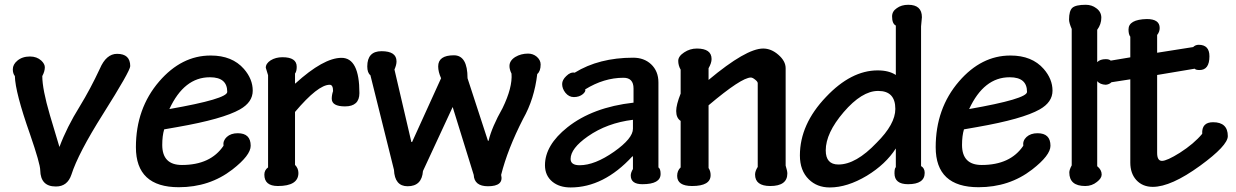

<svg xmlns="http://www.w3.org/2000/svg" viewBox="-20 -787 5248 815"><path d="M216.4 4.6Q152.3 4.6 150.8 -64.1Q150.8 -91.3 107.2 -217.9Q44.6 -395.4 43.1 -464.1Q34.4 -474.9 34.4 -492.8Q34.4 -513.3 53.3 -529.2Q74.4 -547.2 107.2 -547.2Q136.4 -547.2 155.4 -529.7Q170.3 -515.4 170.3 -501.5Q170.3 -484.1 159.5 -464.1Q159.5 -408.7 191.8 -298.5L232.3 -163.1Q263.6 -247.2 318.5 -335.4Q363.6 -409.2 403.6 -494.9Q430.8 -558.5 476.9 -558.5Q532.8 -558.5 532.8 -506.2Q532.8 -486.2 417.4 -303.1Q311.8 -135.9 283.1 -45.6Q266.2 4.6 217.9 4.6Z M874.9 -551.3Q965.6 -551.3 1015.4 -494.4Q1052.8 -451.3 1052.8 -402.1Q1052.8 -353.3 998.5 -322.6Q926.2 -281.5 732.8 -247.7L676.9 -237.9Q668.7 -210.3 668.7 -171.8Q668.7 -86.7 752.3 -86.7Q873.8 -86.7 928.7 -168.2Q925.6 -189.7 942.6 -205.6Q960 -221.5 989.2 -221.5Q1044.1 -221.5 1044.1 -168.2Q1044.1 -127.7 966.2 -67.2Q869.2 7.7 739 7.7Q556.9 7.7 556.9 -162.1Q556.9 -326.7 655.9 -441.5Q750.8 -551.3 873.8 -551.3ZM870.3 -459Q761.5 -459 699 -324.1Q944.6 -367.2 944.6 -396.9Q944.6 -459 871.8 -459Z M1117.9 -467.7 1108.2 -499.5Q1108.2 -517.4 1128.7 -530.8Q1150.3 -544.1 1179 -544.1Q1239.5 -544.1 1239.5 -503.6Q1239.5 -483.6 1232.3 -474.9V-432.3H1233.3Q1353.3 -541.5 1429.7 -541.5Q1505.6 -541.5 1505.6 -391.8Q1505.6 -335.4 1444.6 -335.4Q1388.2 -335.4 1388.2 -368.2Q1388.2 -383.6 1393.8 -400.5Q1393.8 -427.2 1379.5 -427.2Q1329.7 -427.2 1232.3 -311.8V-87.2Q1246.7 -72.3 1246.7 -52.8Q1246.7 2.6 1159.5 2.6Q1102.1 2.6 1102.1 -45.6Q1102.1 -65.1 1117.9 -76.4Z M1663.1 -525.6Q1663.1 -511.8 1654.4 -491.8L1726.2 -184.1H1729.2L1852.3 -454.9Q1840 -482.1 1840 -505.1Q1840 -552.3 1906.7 -552.3Q1964.6 -552.3 1964.6 -454.9L2051.3 -189.2H2053.8Q2067.7 -247.7 2113.3 -328.2Q2155.9 -415.9 2151.3 -474.4Q2142.6 -491.8 2142.6 -506.7Q2142.6 -529.7 2167.2 -545.1Q2191.3 -559.5 2221.5 -559.5Q2242.6 -559.5 2258.5 -546.2Q2274.9 -531.8 2274.9 -513.3Q2274.9 -484.6 2260.5 -472.8Q2248.2 -366.7 2200.5 -282.6Q2134.4 -153.3 2107.2 -44.6Q2119 3.6 2051.3 3.6Q1993.3 3.6 1990.8 -44.6L1901.5 -332.8L1775.4 -61Q1770.8 3.6 1710.3 3.6Q1655.4 3.6 1652.3 -66.2L1552.3 -467.7Q1539 -477.9 1539 -505.1Q1539 -569.7 1599.5 -569.7Q1663.1 -569.7 1663.1 -526.7Z M2669.2 -411.3Q2669.2 -456.9 2626.7 -456.9Q2543.6 -456.9 2464.1 -407.7Q2467.2 -399 2454.4 -387.7Q2439 -374.9 2415.9 -374.9Q2394.9 -374.9 2380 -393.3Q2366.2 -410.8 2366.2 -430.3Q2366.2 -447.7 2383.6 -464.1Q2401.5 -482.1 2419.5 -478.5Q2522.6 -542.1 2667.7 -542.1Q2713.8 -542.1 2743.6 -514.4Q2774.9 -485.1 2774.9 -436.9V-76.4Q2784.1 -70.3 2784.1 -48.7Q2784.1 -5.1 2706.7 -5.1Q2657.4 -5.1 2657.4 -42.1Q2657.4 -53.8 2666.7 -69.7V-123.1H2664.1Q2542.6 8.7 2402.1 8.7Q2354.9 8.7 2325.1 -15.4Q2293.3 -41.5 2293.3 -85.6Q2293.3 -170.8 2388.7 -246.7Q2495.9 -331.8 2669.2 -351.3ZM2666.7 -278.5Q2556.9 -265.1 2475.4 -208.2Q2402.1 -156.9 2402.1 -112.3Q2402.1 -85.6 2440.5 -85.6Q2504.6 -85.6 2586.7 -143.1Q2666.7 -199.5 2666.7 -240.5Z M2987.7 -73.8Q2996.4 -61 2996.4 -43.6Q2996.4 2.6 2917.9 2.6Q2854.4 2.6 2854.4 -40.5Q2854.4 -62.6 2869.2 -76.4V-273.8Q2850.3 -286.2 2850.3 -315.9Q2850.3 -342.1 2869.2 -389.7V-491.3Q2859 -509.2 2859 -528.7Q2859 -548.2 2884.1 -564.6Q2908.7 -581 2937.9 -581Q3000.5 -581 3000.5 -536.4Q3000.5 -519.5 2987.7 -497.4V-447.7Q3147.2 -581 3219.5 -581Q3253.8 -581 3284.1 -554.4Q3314.9 -527.7 3314.9 -497.4V-84.1Q3322.1 -61 3322.1 -50.8Q3322.1 2.6 3249.7 2.6Q3185.1 2.6 3185.1 -46.2Q3185.1 -60.5 3196.4 -78.5V-433.8Q3196.4 -440.5 3185.1 -449.2Q3174.4 -457.9 3167.2 -457.9Q3127.2 -457.9 2987.7 -340Z M3782.6 -678.5Q3766.7 -686.2 3766.7 -717.4Q3766.7 -739 3786.7 -752.3Q3806.2 -766.7 3835.4 -766.7Q3893.3 -766.7 3893.3 -713.8L3889.7 -674.9V-82.1Q3905.1 -73.3 3905.1 -53.3Q3905.1 -5.1 3834.4 -5.1Q3776.9 -5.1 3776.9 -51.3Q3776.9 -72.8 3782.6 -77.4V-156.9Q3739.5 -89.7 3659.5 -41Q3576.4 8.7 3502.1 8.7Q3448.2 8.7 3413.3 -25.6Q3375.4 -62.6 3375.4 -127.2Q3375.4 -259.5 3486.2 -375.4Q3592.8 -488.2 3705.6 -488.2Q3753.3 -488.2 3782.6 -468.7ZM3707.2 -401Q3638.5 -401 3561 -310.8Q3485.1 -222.1 3485.1 -148.7Q3485.1 -88.7 3539 -88.7Q3613.3 -88.7 3701 -181Q3780.5 -260 3780.5 -324.6Q3780.5 -401 3708.2 -401Z M4269.7 -551.3Q4360.5 -551.3 4410.3 -494.4Q4447.7 -451.3 4447.7 -402.1Q4447.7 -353.3 4393.3 -322.6Q4321 -281.5 4127.7 -247.7L4071.8 -237.9Q4063.6 -210.3 4063.6 -171.8Q4063.6 -86.7 4147.2 -86.7Q4268.7 -86.7 4323.6 -168.2Q4320.5 -189.7 4337.4 -205.6Q4354.9 -221.5 4384.1 -221.5Q4439 -221.5 4439 -168.2Q4439 -127.7 4361 -67.2Q4264.1 7.7 4133.8 7.7Q3951.8 7.7 3951.8 -162.1Q3951.8 -326.7 4050.8 -441.5Q4145.6 -551.3 4268.7 -551.3ZM4265.1 -459Q4156.4 -459 4093.8 -324.1Q4339.5 -367.2 4339.5 -396.9Q4339.5 -459 4266.7 -459Z M4529.2 -664.1Q4517.9 -690.3 4517.9 -703.6Q4517.9 -741 4531.8 -753.8Q4546.2 -766.7 4588.7 -766.7Q4614.4 -766.7 4633.3 -752.3Q4654.9 -736.9 4654.9 -711.8Q4654.9 -684.1 4637.4 -660.5V-81.5Q4656.4 -66.2 4656.4 -46.2Q4656.4 -30.3 4636.4 -14.9Q4614.9 2.6 4586.7 2.6Q4519 2.6 4519 -54.9Q4519 -66.2 4529.2 -85.1Z M4777.9 -631.3Q4770.3 -640.5 4770.3 -662.1Q4770.3 -704.1 4847.7 -706.2Q4902.6 -706.2 4902.6 -668.2Q4902.6 -651.8 4891.8 -638.5V-563.1L5044.6 -587.2Q5054.4 -596.9 5068.2 -596.9Q5113.8 -596.9 5113.8 -548.2Q5113.8 -489.7 5071.8 -489.7Q5055.4 -489.7 5051.3 -495.4L4891.8 -468.7V-137.9Q4891.8 -104.1 4912.3 -104.1Q4933.3 -104.1 4988.2 -138.5Q5048.2 -176.9 5083.1 -219Q5080.5 -268.2 5129.2 -268.2Q5191.8 -268.2 5191.8 -209.2Q5191.8 -169.2 5074.4 -83.6Q4950.8 6.2 4873.3 6.2Q4829.7 6.2 4803.1 -23.1Q4777.9 -51.3 4777.9 -96.9V-450.3L4697.9 -437.9Q4688.7 -428.7 4673.8 -427.2Q4625.1 -429.2 4625.1 -484.6Q4625.1 -535.9 4673.8 -535.9Q4688.2 -535.9 4694.9 -529.7L4777.9 -543.6Z"/></svg>

Font: Myanmar Handwriting
Style: Regular
Weight: 400
Designer: Khon Soe Zaw Thu
Foundry: PaOh Unicode khonsoezawthu@gmail.com and @hotmail.com
Version: Version 1.30 November 9, 2016